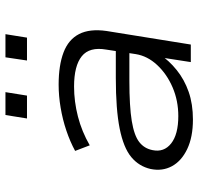

<svg xmlns="http://www.w3.org/2000/svg" viewBox="-32 -706 745 722"><g transform="rotate(-90 341.0 -344.5)"><path d="M253 8Q187 8 142 -13.5Q97 -35 77.5 -71Q58 -107 67 -151Q77 -195 112 -224Q147 -253 219 -267.5Q291 -282 410 -282H527L519 -231H399Q302 -231 247.5 -222Q193 -213 168.5 -194Q144 -175 138 -144Q129 -101 163 -74Q197 -47 266 -47Q324 -47 374 -68.5Q424 -90 458 -126.5Q492 -163 499 -207L516 -318Q527 -381 491 -410Q455 -439 377 -439Q321 -439 264.5 -424.5Q208 -410 156 -380L135 -435Q170 -454 211.5 -468Q253 -482 297.5 -489.5Q342 -497 384 -497Q457 -497 505.5 -478.5Q554 -460 574.5 -420Q595 -380 586 -317L535 0H469L487 -116L498 -117Q475 -82 439 -53Q403 -24 357 -8Q311 8 253 8ZM475 -616 487 -697H574L561 -616ZM257 -616 270 -697H356L343 -616Z"/></g></svg>

Font: Nunito Sans 10pt Expanded Light
Style: Italic
Weight: 300
Width: 7
Italic angle: -9°
Designer: Vernon Adams
Foundry: Vernon Adams
Version: Version 3.101;gftools[0.9.27]